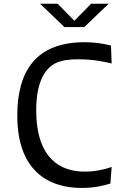

<svg xmlns="http://www.w3.org/2000/svg" viewBox="-20 -960 660 994"><path d="M418 -741.5C163.5 -741.5 69.5 -589 69.5 -361.5C69.5 -84 221.5 13 403 13C468.5 13 522.5 0 551.5 -10L558 -95.5C518.5 -81.5 468.5 -71.5 418 -71.5C300 -71.5 167.5 -132 167.5 -390C167.5 -549.5 222.5 -601.5 247 -620C274.5 -641 312 -653 386.5 -653C463 -653 520 -640.5 558 -631.5L554.5 -724.5C513 -734.5 469 -741.5 418 -741.5ZM187.5 -940.5H278.5L365 -852.5L451.5 -940.5H542.5L416.5 -820H313.5Z"/></svg>

Font: Monaspace Argon
Style: Regular
Weight: 400
Designer: Riley Cran & the Lettermatic Team
Foundry: Lettermatic
Version: Version 1.200 (Monaspace Argon)